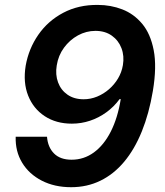

<svg xmlns="http://www.w3.org/2000/svg" viewBox="-20 -758 679 788"><path d="M272 10.3Q203.6 10.3 151.4 -16.6Q99.1 -43.5 70.8 -90.3Q42.5 -137.2 44.4 -196.8H172.9Q176.3 -153.8 201.7 -128.2Q227.1 -102.5 273.9 -102.5Q324.2 -102.5 365.2 -132.3Q406.2 -162.1 434.6 -217.8Q462.9 -273.4 475.6 -351.1H470.7Q447.8 -319.8 416.5 -297.1Q385.3 -274.4 349.4 -262.5Q313.5 -250.5 274.9 -250.5Q210.4 -250.5 163.6 -281.2Q116.7 -312 95.5 -365.7Q74.2 -419.4 85.4 -488.3Q97.7 -558.1 137.2 -615.2Q176.8 -672.4 239.7 -705.6Q302.7 -738.8 381.8 -737.8Q434.6 -737.8 481.9 -719.5Q529.3 -701.2 563.5 -660.4Q597.7 -619.6 610.8 -552Q624 -484.4 607.4 -384.8Q591.8 -292 562 -218.5Q532.2 -145 489.5 -94Q446.8 -43 392.1 -16.4Q337.4 10.3 272 10.3ZM323.2 -350.6Q352.1 -350.6 378.7 -361.6Q405.3 -372.6 427.2 -391.6Q449.2 -410.6 464.4 -436Q479.5 -461.4 484.4 -490.7Q490.7 -528.3 478.5 -560.3Q466.3 -592.3 438.7 -611.8Q411.1 -631.3 371.6 -631.3Q334 -631.3 300 -612.8Q266.1 -594.2 242.7 -562.3Q219.2 -530.3 212.9 -489.7Q206.5 -451.7 218.3 -419.9Q230 -388.2 257.1 -369.4Q284.2 -350.6 323.2 -350.6Z"/></svg>

Font: Inter SemiBold
Style: Italic
Weight: 600
Italic angle: -9.3988°
Designer: Rasmus Andersson
Foundry: rsms
Version: Version 4.001;git-66647c0bb